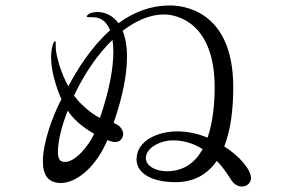

<svg xmlns="http://www.w3.org/2000/svg" viewBox="-20 -711 1040 703"><path d="M801 -175C826 -238 834 -316 834 -392C834 -679 642 -691 603 -691C529 -691 467 -665 414 -626C392 -656 362 -667 337 -667C330 -667 321 -666 314 -664C305 -661 298 -655 298 -651C298 -649 300 -648 304 -648H309H318C326 -648 336 -647 343 -644C359 -638 373 -625 383 -600C313 -538 263 -456 230 -395C206 -439 191 -487 185 -525C184 -533 184 -539 184 -544V-555C184 -558 183 -560 181 -560C177 -560 172 -547 169 -528C168 -520 167 -511 167 -502C167 -454 184 -394 205 -348C172 -285 137 -188 137 -121C137 -70 156 -41 203 -41C263 -41 334 -104 373 -198C385 -193 396 -191 402 -191C420 -191 431 -205 431 -221C431 -229 427 -238 420 -246C413 -253 405 -257 396 -261C432 -365 445 -444 445 -504C445 -543 439 -574 429 -598C472 -631 524 -658 581 -658C628 -658 766 -628 766 -391C766 -339 761 -268 740 -207C706 -221 668 -230 630 -230C560 -230 480 -198 480 -127C480 -82 527 -44 623 -44C693 -44 741 -75 774 -122C791 -104 808 -82 824 -56C835 -38 849 -28 866 -28C885 -28 899 -42 899 -59C899 -89 859 -138 801 -175ZM395 -521C395 -464 382 -385 346 -279C328 -288 306 -303 280 -328C269 -338 260 -349 251 -361C277 -416 311 -473 353 -523C364 -536 377 -551 392 -565C394 -552 395 -538 395 -521ZM218 -118C199 -118 192 -129 192 -156C192 -190 204 -245 228 -306L235 -296C258 -265 293 -239 325 -221C302 -173 255 -118 218 -118ZM591 -84C547 -84 514 -105 514 -132C514 -170 567 -197 613 -197C647 -197 684 -189 722 -165C696 -118 655 -84 591 -84Z"/></svg>

Font: Shippori Mincho OTF
Style: Regular
Weight: 400
Designer: FONTDASU
Foundry: FONTDASU / Google Inc. / but / Adobe
Version: Version 3.300;hotconv 1.0.109;makeotfexe 2.5.65596